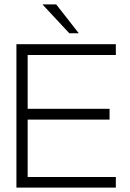

<svg xmlns="http://www.w3.org/2000/svg" viewBox="-20 -851 589 871"><path d="M172.5 -831H235L337.5 -700H294.5ZM505.5 -650.5V-601.5H105.5V-357.5H477V-308.5H105.5V-48H505.5V0H54.5V-650.5Z"/></svg>

Font: Overused Grotesk Light
Style: Regular
Weight: 300
Version: Version 0.004